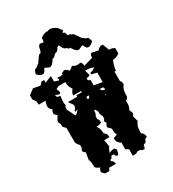

<svg xmlns="http://www.w3.org/2000/svg" viewBox="-219 -1058 1058 1173"><g transform="rotate(-30 310.0 -471.5)"><path d="M507 -746C501 -761 501 -777 487 -777C486 -777 487 -776 486 -776L461 -795C439 -826 429 -842 426 -842C425 -842 425 -842 425 -840C414 -844 413 -847 413 -849V-850C413 -851 398 -848 396 -850C390 -872 390 -874 388 -874H386C384 -874 382 -875 376 -880C376 -880 389 -894 388 -894C386 -894 384 -895 382 -897L364 -920C346 -933 331 -938 320 -938C313 -938 307 -936 303 -933C300 -934 297 -934 294 -934C283 -934 269 -929 251 -916L248 -888C246 -886 228 -890 226 -890C225 -890 224 -891 223 -892C206 -876 214 -891 203 -851C201 -849 201 -847 201 -846V-845C201 -843 200 -840 189 -836C189 -838 189 -838 188 -838C185 -838 176 -823 154 -792L129 -773C128 -773 128 -772 127 -772C113 -772 113 -757 107 -742C111 -736 129 -720 144 -720C155 -720 164 -728 170 -748H172C184 -748 193 -736 205 -736C215 -736 228 -745 246 -775C247 -773 248 -773 250 -773C258 -773 271 -794 278 -794C293 -794 301 -813 305 -820L306 -819C308 -821 312 -822 314 -826C315 -824 316 -824 317 -823L318 -824C322 -817 331 -788 346 -788C354 -788 362 -768 369 -779C387 -749 399 -740 409 -740C421 -740 431 -752 443 -752H445C451 -732 459 -724 470 -724C485 -724 503 -740 507 -746ZM286 -468 296 -459ZM306 -468H324C319 -453 321 -454 306 -449ZM400 -468H418C430 -462 428 -467 428 -449C409 -453 409 -452 400 -468ZM412 -424C416 -428 417 -419 416 -418C412 -414 411 -423 412 -424ZM400 -355 410 -345ZM210 -582 220 -572ZM172 -600 192 -610H240C240 -585 245 -572 258 -553C246 -538 244 -534 240 -515H296V-506H258V-496H192C204 -478 216 -469 216 -457C216 -450 213 -441 202 -430V-421L220 -430C211 -413 209 -411 192 -402L164 -459V-465C164 -476 163 -478 172 -487C168 -496 168 -503 168 -511C168 -524 171 -537 172 -553C151 -555 152 -553 144 -572L172 -563L182 -572ZM380 -610C402 -610 418 -608 438 -600C426 -590 416 -587 400 -582V-572L438 -563V-496L380 -506V-544C365 -549 367 -548 362 -563L390 -572ZM514 -676 466 -686C457 -672 456 -674 456 -657L390 -638C390 -655 389 -653 380 -667C371 -666 364 -664 358 -664C346 -664 338 -667 324 -676C313 -665 309 -661 296 -657C290 -668 291 -666 276 -676H268L248 -667V-657C240 -656 234 -656 228 -656C222 -656 217 -656 210 -657C216 -638 217 -645 210 -638L182 -648V-686L134 -667V-686H116L98 -667L50 -676L12 -648V-619C28 -599 30 -597 30 -572H78C74 -558 70 -547 70 -537C70 -526 75 -516 88 -506C84 -495 80 -488 80 -482C80 -474 86 -469 98 -459C89 -445 83 -437 78 -421C86 -408 88 -403 88 -395C88 -392 89 -388 88 -383L106 -364V-260C113 -248 116 -241 126 -232V-213C121 -206 118 -200 118 -196C118 -189 123 -184 134 -175L126 -128C134 -108 134 -93 134 -71C145 -60 151 -56 164 -52C155 -38 154 -40 154 -23L172 -5H202L210 -23H258C254 -41 256 -42 240 -52V-61C255 -66 253 -65 258 -80H276C281 -65 281 -66 296 -61C304 -77 305 -80 306 -99L296 -109C277 -108 274 -107 258 -99C263 -115 267 -123 276 -137L268 -184H306C304 -206 302 -209 286 -222C285 -248 283 -258 268 -279C286 -279 290 -279 306 -288C305 -304 305 -307 296 -317V-336C305 -349 305 -354 306 -373H314L324 -355C324 -336 325 -330 334 -317V-298C329 -291 326 -288 326 -284C326 -280 329 -276 334 -269C325 -255 324 -258 324 -241L344 -222C344 -202 344 -193 352 -175L324 -165C327 -139 330 -132 352 -118V-71L372 -61V-14C391 -14 397 -14 410 -23H428C436 -14 439 -14 450 -14H456L466 -42H476L484 -52C489 -67 489 -66 504 -71C502 -93 500 -96 484 -109C484 -141 485 -158 504 -184L494 -222C500 -230 502 -235 502 -241C502 -247 500 -252 494 -260V-269C502 -281 504 -293 504 -308V-326C515 -332 512 -330 522 -345C522 -377 523 -395 542 -421C541 -437 541 -439 532 -449V-515H542C544 -540 551 -559 560 -582C583 -584 589 -587 608 -600V-638C592 -646 588 -647 570 -648L552 -695C530 -693 527 -692 514 -676Z"/></g></svg>

Font: GNUTypewriter
Style: Standard
Weight: 400
Version: Version 001.000